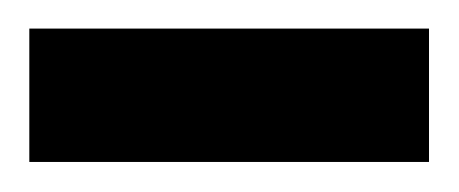

<svg xmlns="http://www.w3.org/2000/svg" viewBox="-20 -565 313 131"><path d="M0 -545.5H90.9V-454.5H0ZM90.9 -545.5H181.8V-454.5H90.9ZM181.8 -545.5H272.7V-454.5H181.8Z"/></svg>

Font: Micro 5 Charted
Style: Regular
Weight: 400
Designer: Sarah Cadigan-Fried
Version: Version 1.000; ttfautohint (v1.8.4.7-5d5b)